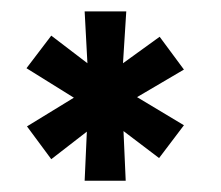

<svg xmlns="http://www.w3.org/2000/svg" viewBox="-20 -715 392 340"><path d="M197.8 -603 262.7 -649.9 305.7 -591.8 222.7 -543 305.7 -493.2 261.7 -435.1 198.7 -482.9 202.6 -395H129.9L133.8 -481.9L70.8 -433.1L27.8 -491.2L110.8 -542L26.9 -594.2L70.8 -651.9L134.8 -603L129.9 -694.8H203.6Z"/></svg>

Font: WRV
Style: Display
Weight: 400
Designer: Will Viles x Danh Hong
Version: Version 8.001; ttfautohint (v1.8.3)